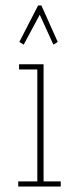

<svg xmlns="http://www.w3.org/2000/svg" viewBox="-20 -685 290 705"><path d="M47 0V-19H117V-430H50V-449H140V-19H203V0ZM67 -521 51 -531 120 -665H132L192 -531L176 -521L126 -631Z"/></svg>

Font: Inconsolata UltraCondensed ExtraLight
Style: Regular
Weight: 200
Width: 1
Monospace: yes
Designer: Raph Levien, Cyreal, Brenton Simpson
Foundry: Raph Levien, Cyreal, Google
Version: Version 3.100; ttfautohint (v1.8.4.7-5d5b)